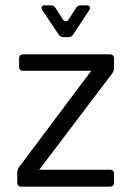

<svg xmlns="http://www.w3.org/2000/svg" viewBox="-20 -704 495 724"><path d="M61 0Q45 0 45 -16V-54Q45 -64 52 -74L324 -437H68Q52 -437 52 -453V-483Q52 -499 68 -499H394Q410 -499 410 -483V-447Q410 -437 403 -427L128 -64H394Q410 -64 410 -48V-16Q410 0 394 0ZM220 -564Q207 -564 201 -574L140 -665Q135 -673 137.5 -678.5Q140 -684 150 -684H171Q184 -684 190 -673L217 -631Q222 -624 228.5 -624Q235 -624 239 -631L266 -673Q272 -684 285 -684H306Q316 -684 318.5 -678.5Q321 -673 316 -665L256 -574Q250 -564 237 -564Z"/></svg>

Font: Pitagon Sans
Style: Regular
Weight: 400
Designer: Travis Tran
Foundry: Pitagon
Version: Version 1.001; ttfautohint (v1.8.4.7-5d5b);gftools[0.9.26]